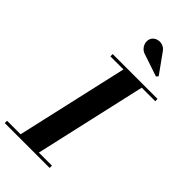

<svg xmlns="http://www.w3.org/2000/svg" viewBox="-346 -1077 1151 1151"><g transform="rotate(45 229.5 -501.5)"><path d="M67.7 0 237.7 -750H392.5L222.8 0ZM-42.5 0V-19.5H337.8V0ZM122.5 -730.5V-750H502.8V-730.5ZM401.3 -838.2 265.8 -883.7Q242 -889.7 228.4 -906.2Q214.8 -922.7 212.9 -942.9Q211 -963 221.5 -979Q228.3 -989.3 240.9 -995.8Q253.5 -1002.3 268.9 -1002.6Q284.3 -1003 299.3 -995.5Q314.3 -988 325.8 -970.5L411.5 -851Z"/></g></svg>

Font: Bodoni Moda
Style: Italic
Weight: 400
Italic angle: -13°
Designer: Owen Earl
Foundry: indestructible type
Version: Version 2.005